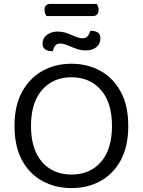

<svg xmlns="http://www.w3.org/2000/svg" viewBox="-20 -946 729 979"><path d="M634 -304Q634 -200 596 -129.5Q558 -59 492.5 -23Q427 13 344 13Q262 13 196 -23Q130 -59 92 -129.5Q54 -200 54 -304Q54 -408 93 -478.5Q132 -549 197.5 -585Q263 -621 344 -621Q426 -621 491.5 -585Q557 -549 595.5 -478.5Q634 -408 634 -304ZM551 -304Q551 -423 494.5 -487.5Q438 -552 344 -552Q251 -552 194.5 -487.5Q138 -423 138 -304Q138 -185 194 -120.5Q250 -56 344 -56Q439 -56 495 -120.5Q551 -185 551 -304ZM272 -785Q300 -785 322.5 -776.5Q345 -768 364.5 -759.5Q384 -751 401 -751Q419 -751 427.5 -762Q436 -773 440 -789H446Q464 -789 478 -780.5Q492 -772 492 -751Q492 -723 472 -706Q452 -689 419 -689Q391 -689 367 -698Q343 -707 323 -715.5Q303 -724 287 -724Q269 -724 261 -713Q253 -702 249 -685H243Q225 -685 211 -694Q197 -703 197 -723Q197 -743 207.5 -756.5Q218 -770 235.5 -777.5Q253 -785 272 -785ZM453 -864H217Q213 -870 210 -878Q207 -886 207 -895Q207 -912 215.5 -919Q224 -926 237 -926H474Q477 -921 480 -912.5Q483 -904 483 -896Q483 -880 475 -872Q467 -864 453 -864Z"/></svg>

Font: Baloo Bhaijaan 2
Style: Regular
Weight: 400
Designer: Sanskriti Dholi, Noopur Datye and Ek Type
Foundry: Ek Type
Version: Version 1.701